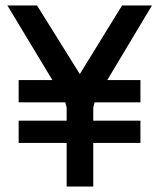

<svg xmlns="http://www.w3.org/2000/svg" viewBox="-20 -680 580 700"><path d="M48 -307V-388H171L7 -660H115L271 -410L425 -660H534L371 -388H492V-307H325L320 -288V-240H492V-159H320V0H223V-159H48V-240H223V-288L218 -307Z"/></svg>

Font: TypoPRO Titillium Text
Style: 600 wt
Weight: 600
Designer: Accademia di Belle Arti di Urbino and others
Foundry: Accademia di Belle Arti di Urbino and others.
Version: Version 25.000